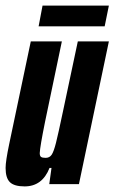

<svg xmlns="http://www.w3.org/2000/svg" viewBox="-20 -658 409 686"><path d="M0 -58Q0 -82 13 -144L90 -510H201L141 -223Q123 -134 122 -111Q122 -101 126.5 -97.5Q131 -94 143 -94Q157 -94 164.5 -105Q172 -116 180 -147.5Q188 -179 205 -260L258 -510H369L262 0H156L164 -58H157Q131 8 68 8Q31 8 15.5 -7Q0 -22 0 -58ZM118 -564 132 -638H369L354 -564Z"/></svg>

Font: Saira Ultra Condensed ExtraBold
Style: Italic
Weight: 800
Width: 1
Italic angle: -12°
Designer: Hector Gatti with collaboration of the Omnibus-Type team
Foundry: Omnibus-Type
Version: Version 1.001; ttfautohint (v1.8)